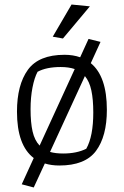

<svg xmlns="http://www.w3.org/2000/svg" viewBox="-20 -722 549 848"><path d="M258 -552 213 -560 296 -702 377 -694ZM452 -237Q452 -120 404 -55.5Q356 9 242 9Q207 9 178 0L129 106L76 92L129 -24Q55 -80 55 -229Q55 -347 103 -413.5Q151 -480 265 -480Q303 -480 334 -469L371 -550L424 -537L381 -443Q452 -385 452 -237ZM155 -79 310 -417Q284 -426 248 -426Q185 -426 146 -405Q132 -379 123.5 -335.5Q115 -292 115 -240Q115 -180 124 -141Q133 -102 155 -79ZM392 -225Q392 -283 383.5 -322.5Q375 -362 355 -386L201 -51Q225 -44 259 -44Q319 -44 361 -65Q392 -120 392 -225Z"/></svg>

Font: Athiti
Style: Regular
Weight: 400
Designer: CadsonDemak Team
Foundry: CadsonDemak
Version: Version 1.032